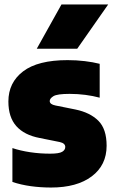

<svg xmlns="http://www.w3.org/2000/svg" viewBox="-20 -828 510 859"><path d="M208.5 11Q162 11 118.2 5Q74.5 -1 35.5 -14V-165.5Q71.5 -153.5 115 -147Q158.5 -140.5 204.5 -140.5Q244 -140.5 258 -148.8Q272 -157 272 -170.5Q272 -187 247.5 -192.5L158 -210.5Q89 -223.5 53.2 -263.5Q17.5 -303.5 17.5 -374Q17.5 -458.5 83.5 -508.8Q149.5 -559 282.5 -559Q322.5 -559 359.5 -554.5Q396.5 -550 426 -542.5V-391Q396.5 -399 362.2 -403.5Q328 -408 291.5 -408Q236 -408 219.2 -397.8Q202.5 -387.5 202.5 -376Q202.5 -361 228.5 -356L318 -338Q383 -324.5 420 -287.8Q457 -251 457 -176Q457 -89 390.5 -39Q324 11 208.5 11ZM144.5 -610 255 -808H464L325.5 -610Z"/></svg>

Font: Encode Sans SemiCondensed SemiCondensed Black
Style: Regular
Weight: 900
Width: 4
Designer: Multiple Designers
Foundry: Impallari Type
Version: Version 3.000; ttfautohint (v1.8.3) -l 8 -r 50 -G 200 -x 14 